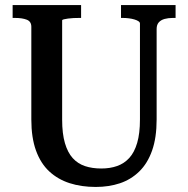

<svg xmlns="http://www.w3.org/2000/svg" viewBox="-20 -730 745 760"><path d="M226 -256Q226 -201 237 -163.5Q248 -126 268 -104Q288 -82 316.5 -72.5Q345 -63 381 -63Q416 -63 444 -73Q472 -83 492 -105Q512 -127 523 -164.5Q534 -202 534 -257V-637Q534 -642 528 -646Q522 -650 512 -653Q502 -656 490 -657.5Q478 -659 467 -659H459V-710H675V-659H664Q646 -659 631.5 -655Q617 -651 608.5 -641.5Q600 -632 600 -615V-257Q600 -185 582 -134Q564 -83 531 -51Q498 -19 454.5 -4.5Q411 10 359 10Q302 10 255.5 -5Q209 -20 175 -51.5Q141 -83 122.5 -134Q104 -185 104 -257V-624Q104 -645 86 -652Q68 -659 40 -659H30V-710H301V-659H293Q282 -659 270.5 -658.5Q259 -658 249 -656.5Q239 -655 232.5 -653.5Q226 -652 226 -649Z"/></svg>

Font: Roboto Serif 28pt Condensed Medium
Style: Regular
Weight: 500
Width: 3
Designer: Greg Gazdowicz
Foundry: Commercial Type
Version: Version 1.008